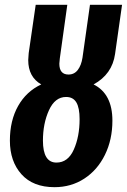

<svg xmlns="http://www.w3.org/2000/svg" viewBox="-20 -761 526 796"><path d="M368 -411Q446 -372 446 -261Q446 -182 415 -119Q384 -56 329.5 -20.5Q275 15 206 15Q117 15 69 -38.5Q21 -92 21 -178Q21 -261 55 -321.5Q89 -382 151 -411Q97 -442 97 -512Q97 -521 99 -541L128 -741H259L228 -519Q226 -503 226 -497Q226 -452 264 -452Q288 -452 302.5 -471Q317 -490 322 -522L353 -741H486L457 -537Q445 -453 368 -411ZM310 -267Q310 -314 296.5 -336.5Q283 -359 254 -359Q208 -359 183 -304Q158 -249 158 -178Q158 -87 214 -87Q262 -87 286 -141Q310 -195 310 -267Z"/></svg>

Font: Fira Sans Extra Condensed SemiBold
Style: Italic
Weight: 600
Width: 3
Italic angle: -8°
Designer: Carrois Corporate & Edenspiekermann AG
Foundry: Carrois Corporate GbR & Edenspiekermann AG
Version: Version 4.203